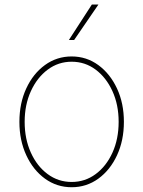

<svg xmlns="http://www.w3.org/2000/svg" viewBox="-20 -798 620 830"><path d="M289.8 11.4Q225.5 11.4 174.4 -25.7Q123.2 -62.9 93.6 -127Q63.9 -191.1 63.9 -271.3Q63.9 -351.9 93.6 -415.8Q123.2 -479.8 174.4 -516.9Q225.5 -554 289.8 -554Q354 -554 405 -516.7Q456 -479.4 485.8 -415.5Q515.6 -351.6 515.6 -271.3Q515.6 -191.1 486 -127Q456.3 -62.9 405.2 -25.7Q354 11.4 289.8 11.4ZM289.8 -11.4Q347.7 -11.4 393.6 -45.5Q439.6 -79.5 466.3 -138.5Q492.9 -197.4 492.9 -271.3Q492.9 -345.2 466.1 -403.9Q439.3 -462.7 393.5 -497Q347.7 -531.2 289.8 -531.2Q232.2 -531.2 186.3 -497Q140.3 -462.7 113.5 -403.9Q86.6 -345.2 86.6 -271.3Q86.6 -197.4 113.3 -138.5Q139.9 -79.5 185.9 -45.5Q231.9 -11.4 289.8 -11.4ZM277.7 -625 377.1 -778.4H405.5L300.4 -625Z"/></svg>

Font: Inter Thin BETA
Style: Regular
Weight: 100
Designer: Rasmus Andersson
Foundry: rsms
Version: Version 3.011;git-f93a4a705